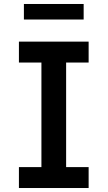

<svg xmlns="http://www.w3.org/2000/svg" viewBox="-20 -944 540 964"><path d="M75 0V-105H188V-630H75V-735H425V-630H312V-105H425V0ZM100 -846V-924H400V-846Z"/></svg>

Font: Iosevka SS18 Extrabold
Style: Regular
Weight: 800
Monospace: yes
Designer: Belleve Invis
Foundry: Belleve Invis
Version: Version 25.1.1; ttfautohint (v1.8.4)